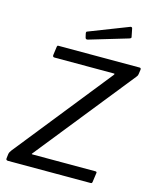

<svg xmlns="http://www.w3.org/2000/svg" viewBox="-138 -1055 924 1147"><g transform="rotate(15 324.0 -481.5)"><path d="M25 0Q18 0 14.5 -3Q11 -6 12 -13L15 -38Q16 -45 18.5 -50.5Q21 -56 27 -64L502 -660Q505 -665 504.5 -666.5Q504 -668 499 -668H133Q120 -668 122 -682L129 -734Q130 -739 131.5 -740.5Q133 -742 138 -742H639Q649 -742 648 -731L644 -703Q643 -697 641.5 -693.5Q640 -690 635 -684L154 -82Q147 -75 155 -75H544Q549 -75 551.5 -73Q554 -71 553 -66L545 -9Q544 -4 542 -2Q540 0 534 0H25ZM536 -955 545 -910Q547 -904 545.5 -900.5Q544 -897 535 -894L297 -823Q290 -821 286 -824Q282 -827 281 -833L276 -855Q274 -866 280 -868L524 -963Q528 -964 531.5 -962.5Q535 -961 536 -955Z"/></g></svg>

Font: Libre Franklin
Style: Italic
Weight: 400
Italic angle: -8°
Designer: Pablo Impallari, Rodrigo Fuenzalida, Nhung Nguyen
Foundry: Impallari Type
Version: Version 3.000